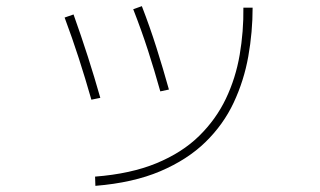

<svg xmlns="http://www.w3.org/2000/svg" viewBox="-20 -587 1040 624"><path d="M290 17 289 -13Q405 -22 488.5 -56.5Q572 -91 627 -145Q682 -199 714 -266Q746 -333 759 -409Q772 -485 771 -562H801Q801 -483 787 -404Q773 -325 739.5 -253.5Q706 -182 647.5 -125Q589 -68 501 -30.5Q413 7 290 17ZM277 -263Q257 -333 236 -398Q215 -463 190 -530L219 -540Q244 -470 265.5 -403Q287 -336 306 -269ZM501 -290Q482 -358 461 -423Q440 -488 413 -557L441 -567Q467 -500 488.5 -432Q510 -364 529 -296Z"/></svg>

Font: Murecho Thin ExtraLight
Style: Regular
Weight: 250
Version: Version 1.010